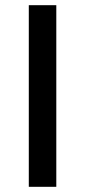

<svg xmlns="http://www.w3.org/2000/svg" viewBox="-20 -720 328 740"><path d="M91 0H197V-700H91Z"/></svg>

Font: Fixel Text Medium
Style: Regular
Weight: 500
Width: 4
Designer: AlfaBravo + MacPaw
Foundry: Kyrylo Tkachov, Marchela Mozhyna, Serhii Makarenko, Maria Weinstein, Zakhar Kryvoshyya
Version: Version 1.211